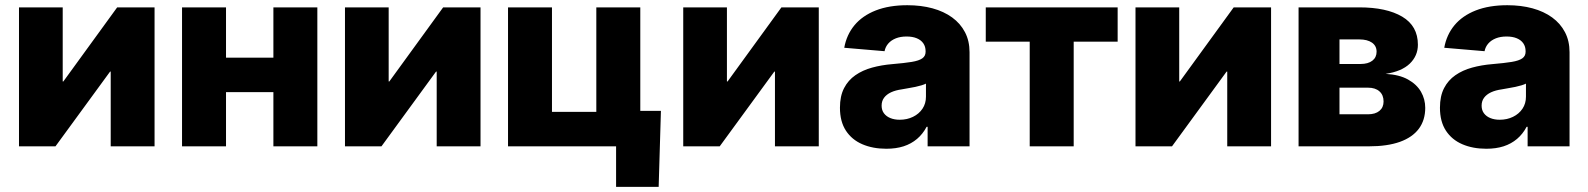

<svg xmlns="http://www.w3.org/2000/svg" viewBox="-20 -564 6122 740"><path d="M575.7 0H406.7V-288.1H404.3L193.8 0H53.2V-535.6H221.7V-250H224.1L431.6 -535.6H575.7Z M1082 -341.8V-209H802.2V-341.8ZM851.1 -535.6V0H681.6V-535.6ZM1203.1 -535.6V0H1033.7V-535.6Z M1832 0H1663.1V-288.1H1660.6L1450.2 0H1309.6V-535.6H1478V-250H1480.5L1688 -535.6H1832Z M1938 0V-535.6H2107.4V-132.8H2278.3V-535.6H2447.8V0ZM2354.5 156.2V0H2310.1V-136.7H2527.3L2518.6 156.2Z M3135.7 0H2966.8V-288.1H2964.4L2753.9 0H2613.3V-535.6H2781.7V-250H2784.2L2991.7 -535.6H3135.7Z M3396 9.3Q3343.8 9.3 3303.5 -8.1Q3263.2 -25.4 3240.2 -60.5Q3217.3 -95.7 3217.3 -148.9Q3217.3 -193.8 3233.2 -224.4Q3249 -254.9 3276.9 -274.2Q3304.7 -293.5 3341.3 -303.5Q3377.9 -313.5 3419.4 -316.9Q3465.8 -320.8 3493.9 -325.4Q3522 -330.1 3534.7 -339.1Q3547.4 -348.1 3547.4 -364.3V-366.7Q3547.4 -384.3 3538.6 -397Q3529.8 -409.7 3513.4 -416.5Q3497.1 -423.3 3474.1 -423.3Q3450.7 -423.3 3432.9 -416.3Q3415 -409.2 3403.8 -396.5Q3392.6 -383.8 3389.2 -366.7L3233.9 -379.9Q3242.7 -429.7 3273.2 -466.6Q3303.7 -503.4 3355.2 -523.7Q3406.7 -543.9 3477.1 -543.9Q3529.8 -543.9 3573.7 -532Q3617.7 -520 3649.7 -496.8Q3681.6 -473.6 3699.2 -439.9Q3716.8 -406.2 3716.8 -362.8V0H3555.2V-75.2H3551.3Q3536.6 -47.4 3514.4 -28.6Q3492.2 -9.8 3462.9 -0.2Q3433.6 9.3 3396 9.3ZM3447.8 -102.5Q3476.1 -102.5 3499 -113.8Q3522 -125 3535.4 -145Q3548.8 -165 3548.8 -191.4V-241.7Q3542 -238.3 3531.5 -235.1Q3521 -231.9 3508.3 -229.2Q3495.6 -226.6 3482.4 -224.4Q3469.2 -222.2 3456.1 -219.7Q3431.6 -216.3 3414.3 -208.3Q3397 -200.2 3387.5 -187.5Q3377.9 -174.8 3377.9 -156.7Q3377.9 -139.2 3387 -127.2Q3396 -115.2 3411.6 -108.9Q3427.2 -102.5 3447.8 -102.5Z M3948.7 0V-403.3H3779.3V-535.6H4287.6V-403.3H4118.2V0Z M4878.9 0H4710V-288.1H4707.5L4497.1 0H4356.4V-535.6H4524.9V-250H4527.3L4734.9 -535.6H4878.9Z M4984.9 0V-535.6H5218.8Q5323.7 -535.6 5384.3 -499.8Q5444.8 -463.9 5444.8 -391.6Q5444.8 -349.1 5413.6 -318.8Q5382.3 -288.6 5320.3 -279.3Q5373 -276.4 5406.7 -257.6Q5440.4 -238.8 5456.8 -210.2Q5473.1 -181.6 5473.1 -148.4Q5473.1 -101.1 5448.5 -67.9Q5423.8 -34.7 5375.5 -17.3Q5327.1 0 5255.4 0ZM5142.6 -123.5H5252.4Q5280.8 -123.5 5296.6 -136.7Q5312.5 -149.9 5312.5 -172.9Q5312.5 -197.8 5296.6 -211.9Q5280.8 -226.1 5252.4 -226.1H5142.6ZM5142.6 -317.4H5223.6Q5252.9 -317.4 5269.3 -330.1Q5285.6 -342.8 5285.6 -364.7Q5285.6 -387.2 5267.8 -399.7Q5250 -412.1 5218.8 -412.1H5142.6Z M5708.5 9.3Q5656.2 9.3 5616 -8.1Q5575.7 -25.4 5552.7 -60.5Q5529.8 -95.7 5529.8 -148.9Q5529.8 -193.8 5545.7 -224.4Q5561.5 -254.9 5589.4 -274.2Q5617.2 -293.5 5653.8 -303.5Q5690.4 -313.5 5731.9 -316.9Q5778.3 -320.8 5806.4 -325.4Q5834.5 -330.1 5847.2 -339.1Q5859.9 -348.1 5859.9 -364.3V-366.7Q5859.9 -384.3 5851.1 -397Q5842.3 -409.7 5825.9 -416.5Q5809.6 -423.3 5786.6 -423.3Q5763.2 -423.3 5745.4 -416.3Q5727.5 -409.2 5716.3 -396.5Q5705.1 -383.8 5701.7 -366.7L5546.4 -379.9Q5555.2 -429.7 5585.7 -466.6Q5616.2 -503.4 5667.7 -523.7Q5719.2 -543.9 5789.6 -543.9Q5842.3 -543.9 5886.2 -532Q5930.2 -520 5962.2 -496.8Q5994.1 -473.6 6011.7 -439.9Q6029.3 -406.2 6029.3 -362.8V0H5867.7V-75.2H5863.8Q5849.1 -47.4 5826.9 -28.6Q5804.7 -9.8 5775.4 -0.2Q5746.1 9.3 5708.5 9.3ZM5760.3 -102.5Q5788.6 -102.5 5811.5 -113.8Q5834.5 -125 5847.9 -145Q5861.3 -165 5861.3 -191.4V-241.7Q5854.5 -238.3 5844 -235.1Q5833.5 -231.9 5820.8 -229.2Q5808.1 -226.6 5794.9 -224.4Q5781.7 -222.2 5768.6 -219.7Q5744.1 -216.3 5726.8 -208.3Q5709.5 -200.2 5700 -187.5Q5690.4 -174.8 5690.4 -156.7Q5690.4 -139.2 5699.5 -127.2Q5708.5 -115.2 5724.1 -108.9Q5739.7 -102.5 5760.3 -102.5Z"/></svg>

Font: Inter 20pt ExtraBold
Style: Regular
Weight: 800
Version: Version 4.001;git-66647c0bb